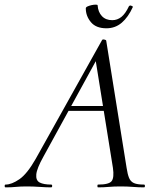

<svg xmlns="http://www.w3.org/2000/svg" viewBox="-58 -808 678 828"><path d="M-34 0Q-38 0 -38 -6Q-38 -12 -34 -12Q-8 -12 25.5 -35Q59 -58 96 -123L382 -635Q384 -639 391.5 -637.5Q399 -636 400 -633L488 -84Q492 -57 498.5 -41Q505 -25 519.5 -18.5Q534 -12 563 -12Q567 -12 567 -6Q567 0 563 0Q540 0 515.5 -2Q491 -4 462 -4Q433 -4 411 -2Q389 0 365 0Q362 0 362 -6Q362 -12 365 -12Q412 -12 423.5 -27Q435 -42 429 -84L353 -557L378 -586L129 -132Q101 -82 98.5 -56Q96 -30 113 -21Q130 -12 163 -12Q167 -12 167 -6Q167 0 162 0Q142 0 113.5 -2Q85 -4 58 -4Q29 -4 10.5 -2Q-8 0 -34 0ZM221 -330 236 -351H423L425 -330ZM401 -686Q356 -686 334 -712.5Q312 -739 312 -772Q312 -777 320 -780.5Q328 -784 337.5 -786Q347 -788 355 -788Q363 -788 363 -785Q365 -756 381.5 -738.5Q398 -721 426 -721Q448 -721 465.5 -735Q483 -749 498 -781Q502 -786 509 -783Q516 -780 515 -778Q495 -734 467 -710Q439 -686 401 -686Z"/></svg>

Font: Cormorant
Style: Italic
Weight: 400
Italic angle: -10°
Designer: Christian Thalmann (Catharsis Fonts)
Foundry: Catharsis Fonts
Version: Version 4.000